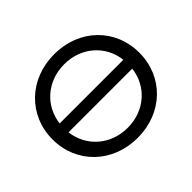

<svg xmlns="http://www.w3.org/2000/svg" viewBox="-157 -931 1162 1162"><g transform="rotate(-45 424.0 -350.0)"><path d="M424 -78C279 -78 168 -175 151 -312H696C680 -175 568 -78 424 -78ZM424 -622C568 -622 680 -525 696 -388H151C168 -525 279 -622 424 -622ZM424 -708C210 -708 52 -555 52 -350C52 -145 210 8 424 8C637 8 795 -144 795 -350C795 -556 637 -708 424 -708Z"/></g></svg>

Font: Montserrat-Alt1 Med
Style: Regular
Weight: 500
Designer: Differentunic
Foundry: Differentunic
Version: Version 7.222